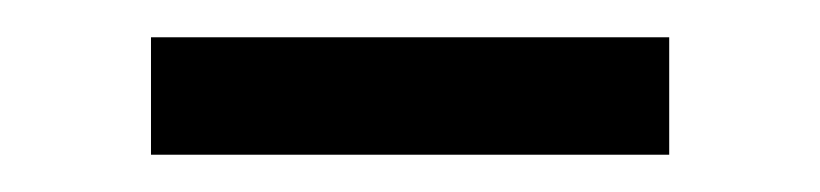

<svg xmlns="http://www.w3.org/2000/svg" viewBox="-20 -692 440 103"><path d="M339 -609H61V-672H339Z"/></svg>

Font: Exo 2
Style: Regular
Weight: 400
Designer: Natanael Gama
Version: Version 1.001;PS 001.001;hotconv 1.0.70;makeotf.lib2.5.58329